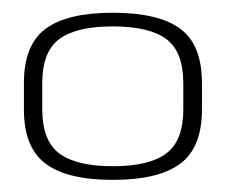

<svg xmlns="http://www.w3.org/2000/svg" viewBox="-20 -702 368 309"><path d="M161.5 -412.5Q235 -412.5 270 -438.5Q305 -464.5 305 -525.5V-568.5Q305 -630 270 -655.8Q235 -681.5 161.5 -681.5Q88.5 -681.5 53.5 -655.8Q18.5 -630 18.5 -568.5V-525.5Q18.5 -464.5 53.5 -438.5Q88.5 -412.5 161.5 -412.5ZM161.5 -434.5Q103 -434.5 75.5 -455Q48 -475.5 48 -526V-568Q48 -619 75.5 -639.2Q103 -659.5 161.5 -659.5Q220 -659.5 247.5 -639.2Q275 -619 275 -568V-526Q275 -475.5 247.5 -455Q220 -434.5 161.5 -434.5Z"/></svg>

Font: Anybody UltraCondensed Thin ExtraLight
Style: Regular
Weight: 250
Version: Version 1.111